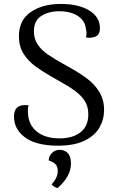

<svg xmlns="http://www.w3.org/2000/svg" viewBox="-20 -726 595 974"><path d="M51 -135Q51 -193 107 -193Q118 -193 125 -192Q120 -177 122 -150Q125 -92 167.5 -58Q210 -24 283 -24Q349 -24 388.5 -55Q428 -86 428 -146Q428 -185 410.5 -213Q393 -241 360.5 -265Q328 -289 268 -322Q200 -360 161 -388.5Q122 -417 99 -454Q76 -491 76 -542Q76 -624 136 -665Q196 -706 288 -706Q378 -706 432.5 -673Q487 -640 487 -582Q487 -540 447 -536Q439 -534 434 -534Q428 -534 416 -536Q419 -547 419 -556Q419 -568 416 -578Q412 -621 375 -645Q338 -669 280 -669Q227 -669 189.5 -645Q152 -621 152 -567Q152 -529 171 -500.5Q190 -472 222 -450Q254 -428 313 -395Q376 -361 417 -331Q458 -301 483 -261Q508 -221 508 -168Q508 -120 484.5 -79Q461 -38 409 -12.5Q357 13 275 13Q164 13 107.5 -28.5Q51 -70 51 -135ZM242 210Q273 174 273 143Q273 117 260 105.5Q247 94 227 88Q227 68 242.5 51Q258 34 283 34Q307 34 323.5 50.5Q340 67 340 103Q340 169 272 228Q255 224 242 210Z"/></svg>

Font: Arima Madurai
Style: Regular
Weight: 400
Designer: Joana Correia and Natanael Gama
Foundry: NDISCOVER
Version: Version 1.019